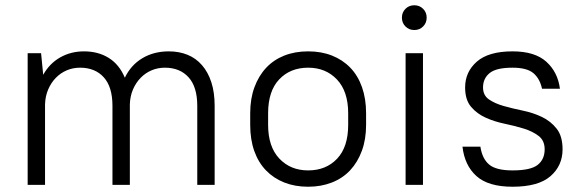

<svg xmlns="http://www.w3.org/2000/svg" viewBox="-20 -702 2211 729"><path d="M85 -500H136L144 -418Q168 -461 208.5 -484Q249 -507 299 -507Q353 -507 393 -482Q433 -457 454 -407Q477 -455 520.5 -481Q564 -507 621 -507Q660 -507 692 -494Q724 -481 747 -454.5Q770 -428 782.5 -389.5Q795 -351 795 -300V0H729V-300Q729 -372 696 -408.5Q663 -445 606 -445Q579 -445 555.5 -435Q532 -425 514 -406.5Q496 -388 485 -362.5Q474 -337 473 -306V-300V0H407V-300Q407 -372 374 -408.5Q341 -445 284 -445Q257 -445 233.5 -435Q210 -425 192 -406.5Q174 -388 163 -362.5Q152 -337 151 -306V0H85Z M1150 7Q1100 7 1059.5 -9Q1019 -25 990 -55Q961 -85 945.5 -128.5Q930 -172 930 -228V-272Q930 -327 946 -370.5Q962 -414 990.5 -444.5Q1019 -475 1059.5 -491Q1100 -507 1150 -507Q1200 -507 1240.5 -491Q1281 -475 1310 -445Q1339 -415 1354.5 -371Q1370 -327 1370 -272V-228Q1370 -173 1354 -129.5Q1338 -86 1309.5 -55.5Q1281 -25 1240 -9Q1199 7 1150 7ZM1150 -55Q1218 -55 1260 -99.5Q1302 -144 1302 -228V-272Q1302 -355 1259.5 -400Q1217 -445 1150 -445Q1082 -445 1040 -400.5Q998 -356 998 -272V-228Q998 -145 1040.5 -100Q1083 -55 1150 -55Z M1520 -500H1586V0H1520ZM1553 -588Q1533 -588 1519.5 -601.5Q1506 -615 1506 -635Q1506 -655 1519.5 -668.5Q1533 -682 1553 -682Q1573 -682 1586.5 -668.5Q1600 -655 1600 -635Q1600 -615 1586.5 -601.5Q1573 -588 1553 -588Z M1926 7Q1834 7 1789 -33.5Q1744 -74 1736 -145H1804Q1811 -99 1837.5 -77Q1864 -55 1926 -55Q1995 -55 2021.5 -76Q2048 -97 2048 -135Q2048 -168 2025.5 -185.5Q2003 -203 1969.5 -213.5Q1936 -224 1897 -232Q1858 -240 1824.5 -255Q1791 -270 1768.5 -296.5Q1746 -323 1746 -370Q1746 -429 1790.5 -468Q1835 -507 1926 -507Q2011 -507 2054.5 -467.5Q2098 -428 2106 -365H2038Q2030 -403 2005.5 -424Q1981 -445 1926 -445Q1864 -445 1839 -424.5Q1814 -404 1814 -370Q1814 -340 1836.5 -324.5Q1859 -309 1892.5 -299.5Q1926 -290 1965 -282Q2004 -274 2037.5 -258Q2071 -242 2093.5 -213.5Q2116 -185 2116 -135Q2116 -73 2070 -33Q2024 7 1926 7Z"/></svg>

Font: PT Root UI Web
Style: Regular
Weight: 400
Designer: Vitaly Kuzmin
Foundry: ParaType Ltd.
Version: Version 1.000W